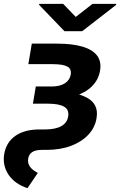

<svg xmlns="http://www.w3.org/2000/svg" viewBox="-69 -774 628 1004"><path d="M97.3 -545.9H226.4Q308.5 -545.9 361.8 -530.3Q415.1 -514.6 438.7 -483.3Q462.3 -452 454.1 -404.1Q446.4 -358 413.1 -324.1Q379.9 -290.1 323.9 -271.8Q268 -253.5 192 -253.5H107L118.2 -321.7H202.1Q245.4 -321.9 270.9 -338.8Q296.4 -355.8 301 -384.6Q305.5 -413.8 283 -426Q260.5 -438.3 208 -438.5H79.3ZM114.1 -296.9H195.9Q322.9 -296.9 385.6 -263.2Q448.3 -229.6 435.9 -156.6Q428.6 -108.7 394.2 -71Q359.8 -33.3 303.6 -11.8Q247.5 9.8 173.8 9.8H149.2Q85.4 9.8 78.5 55.3Q70.5 100.7 128.7 130.1L74.8 210Q9 188.1 -23.7 140.6Q-56.3 93.1 -47.3 33.2Q-37 -29.6 11.3 -63.5Q59.6 -97.4 139.1 -97.1H167.8Q221.5 -97.4 252.1 -114.7Q282.6 -132.1 287.5 -165.8Q293.2 -199.9 266.7 -215.8Q240.1 -231.7 183 -231.8H103.1ZM261.3 -753.9 327.1 -685.5 415 -753.9H538.5V-748.6L360.5 -610.7H268.2L135.5 -748.6L135.9 -753.9Z"/></svg>

Font: Inter Tight
Style: Italic
Weight: 400
Italic angle: -9.39999°
Designer: Rasmus Andersson
Foundry: rsms
Version: Version 3.002